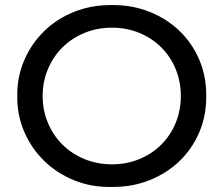

<svg xmlns="http://www.w3.org/2000/svg" viewBox="-20 -728 880 756"><path d="M48 -350Q47 -425 75.5 -491Q104 -557 154.5 -606Q205 -655 273.5 -682Q342 -709 421 -708Q499 -709 567.5 -682Q636 -655 686.5 -606.5Q737 -558 765 -492Q793 -426 792 -350Q793 -274 765 -208Q737 -142 686.5 -93.5Q636 -45 567.5 -18Q499 9 421 8Q342 10 273.5 -17.5Q205 -45 154.5 -94Q104 -143 75.5 -209Q47 -275 48 -350ZM692 -350Q692 -407 671.5 -456.5Q651 -506 614.5 -542Q578 -578 528.5 -598.5Q479 -619 421 -619Q363 -619 313 -598.5Q263 -578 226.5 -542Q190 -506 169 -456.5Q148 -407 148 -350Q148 -293 169 -243.5Q190 -194 226.5 -158Q263 -122 313 -101.5Q363 -81 421 -81Q479 -81 528.5 -101.5Q578 -122 614.5 -158Q651 -194 671.5 -243.5Q692 -293 692 -350Z"/></svg>

Font: CMG Sans Medium
Style: Regular
Weight: 500
Designer: Julieta Ulanovsky
Foundry: Julieta Ulanovsky
Version: Version 7.200